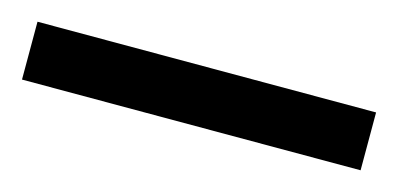

<svg xmlns="http://www.w3.org/2000/svg" viewBox="-29 15 451 218"><g transform="rotate(15 197.0 124.0)"><path d="M-2 158H396V90H-2Z"/></g></svg>

Font: Noto Sans Telugu SemiCondensed
Style: Bold
Weight: 700
Width: 4
Designer: Jelle Bosma - Monotype Design Team
Foundry: Monotype Imaging Inc.
Version: Version 2.005